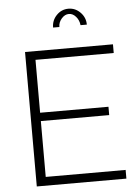

<svg xmlns="http://www.w3.org/2000/svg" viewBox="-60 -964 733 1010"><g transform="rotate(-5 306.0 -458.5)"><path d="M284.2 -825.2H251Q251 -863.3 277.1 -890.1Q303.2 -917 339.8 -917Q376 -917 402.6 -889.9Q429.2 -862.8 429.2 -825.2H396Q393.1 -852.1 376.7 -870.6Q360.4 -889.2 339.8 -889.2Q318.4 -889.2 301.3 -869.6Q284.2 -850.1 284.2 -825.2ZM565.9 -45.9V0H92.8V-710H557.1V-664.1H144V-384.8H504.9V-340.8H144V-45.9Z"/></g></svg>

Font: Rawline Light
Style: Regular
Weight: 300
Designer: Matt McInerney, Pablo Impallari, Rodrigo Fuenzalida
Foundry: Matt McInerney, Pablo Impallari, Rodrigo Fuenzalida
Version: Version 4.020;PS 004.020;hotconv 1.0.88;makeotf.lib2.5.64775